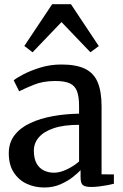

<svg xmlns="http://www.w3.org/2000/svg" viewBox="-20 -864 573 896"><path d="M186.5 11Q142 11 104.5 -6.5Q67 -24 44 -59.5Q21 -95 21 -149Q21 -198.5 48.2 -233.5Q75.5 -268.5 122 -290Q168.5 -311.5 227 -322Q285.5 -332.5 349 -333.5V-369Q349 -412.5 339.5 -438Q330 -463.5 306.2 -474.8Q282.5 -486 238 -486Q180.5 -486 137.2 -468.2Q94 -450.5 69.5 -438L44 -489Q55 -499 88 -516.5Q121 -534 167.8 -548.5Q214.5 -563 266.5 -563Q336 -563 377.2 -542.8Q418.5 -522.5 436.2 -479.2Q454 -436 454 -367.5V-50.5L511.5 -50V-6.5Q500.5 -3.5 482.2 0Q464 3.5 443.5 6Q423 8.5 405.5 8.5Q378.5 8.5 367.2 0.2Q356 -8 356 -37.5V-70Q343.5 -56.5 319.5 -37.5Q295.5 -18.5 261.8 -3.8Q228 11 186.5 11ZM232.5 -58Q259 -58 291.5 -73.2Q324 -88.5 349 -110.5V-281.5Q277 -281.5 230.2 -265.5Q183.5 -249.5 160.8 -222.5Q138 -195.5 138 -161Q138 -125 150.2 -102.2Q162.5 -79.5 184 -68.8Q205.5 -58 232.5 -58ZM132 -620 93.5 -649.5 223.5 -844.5H311L441 -649L402 -620L267 -761Z"/></svg>

Font: Merriweather 28pt Medium
Style: Regular
Weight: 500
Version: Version 2.100